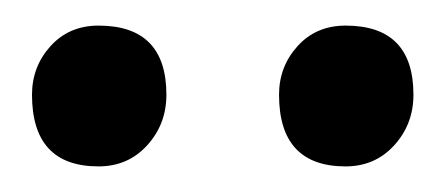

<svg xmlns="http://www.w3.org/2000/svg" viewBox="-20 -730 348 150"><path d="M250 -600Q198 -600 198 -656Q198 -678 212.5 -694Q227 -710 250 -710Q303 -710 303 -656Q303 -633 288 -616.5Q273 -600 250 -600ZM57 -600Q5 -600 5 -656Q5 -678 19.5 -694Q34 -710 57 -710Q110 -710 110 -656Q110 -633 95 -616.5Q80 -600 57 -600Z"/></svg>

Font: Poly
Style: Regular
Weight: 400
Designer: Jos Nicols Silva Schwarzenberg
Foundry: Jose Nicolas Silva Schwarzenberg
Version: Version 1.001